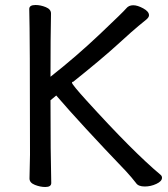

<svg xmlns="http://www.w3.org/2000/svg" viewBox="-20 -731 670 768"><path d="M161 17Q141 17 119.5 8.5Q98 0 98 -17L100 -112Q100 -589 97 -695Q97 -711 122 -711Q142 -711 163 -702.5Q184 -694 184 -677Q182 -588 182 -424Q285 -505 380 -595Q475 -685 485 -697.5Q495 -710 513 -710Q530 -710 553 -697.5Q576 -685 576 -670Q576 -662 565.5 -653Q555 -644 535 -628Q515 -612 451.5 -554Q388 -496 273 -404Q268 -404 268 -400Q268 -393 326 -329Q513 -123 622 -32Q628 -27 628 -20Q628 -6 605.5 4.5Q583 15 559 15Q533 15 524 1Q507 -21 485 -45Q303 -235 205 -349L182 -330Q182 -111 185 1Q185 17 161 17Z"/></svg>

Font: linja waso lili
Style: Bold
Weight: 400
Designer: Fontworks Inc.
Version: Version 1.000;August 6, 2022;FontCreator 14.0.0.2814 64-bit